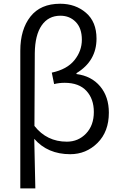

<svg xmlns="http://www.w3.org/2000/svg" viewBox="-20 -829 663 1048"><path d="M90.8 199.2V-551.8Q90.8 -668 146 -738.3Q201.2 -808.6 308.6 -808.6Q391.6 -808.6 449.2 -759.3Q506.8 -710 506.8 -618.2Q506.8 -496.1 397.5 -429.7V-424.8Q479.5 -414.1 526.9 -357.4Q574.2 -300.8 574.2 -213.9Q574.2 -110.4 512.2 -48.8Q450.2 12.7 363.3 12.7Q240.2 12.7 167 -71.3Q167 -61.5 172.9 199.2ZM344.7 -55.7Q407.2 -55.7 449.7 -100.1Q492.2 -144.5 492.2 -217.8Q492.2 -289.1 451.7 -333Q411.1 -377 333 -377Q302.7 -377 275.4 -370.1L262.7 -432.6Q345.7 -450.2 386.2 -500.5Q426.8 -550.8 426.8 -612.3Q426.8 -674.8 393.6 -709Q360.4 -743.2 309.6 -743.2Q244.1 -743.2 207.5 -690.4Q170.9 -637.7 169.9 -538.1Q168 -274.4 168 -141.6Q235.4 -55.7 344.7 -55.7Z"/></svg>

Font: Gen Shin Gothic Normal
Style: Regular
Weight: 300
Designer: [Source Han Sans]
Ryoko NISHIZUKA  (kana & ideographs); Paul D. Hunt (Latin, Greek & Cyrillic); Wenlong ZHANG  (bopomofo
Version: Version 1.002.20150607